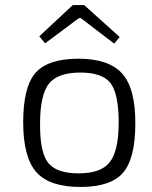

<svg xmlns="http://www.w3.org/2000/svg" viewBox="-20 -730 602 762"><path d="M433 -557 301 -658H293L159 -558L136 -586L269 -710H314L455 -583ZM465 -438Q518 -378 517 -239Q517 -101 468 -44Q419 12 299 12Q177 12 125 -46Q72 -105 72 -245Q72 -383 120 -440Q170 -497 291 -497Q412 -497 465 -438ZM175 -399Q139 -355 139 -239Q138 -126 171 -84Q204 -42 292 -42Q381 -42 415 -86Q451 -130 451 -245Q451 -358 418 -401Q385 -442 299 -442Q210 -442 175 -399Z"/></svg>

Font: Taylor Sans Light
Style: Regular
Weight: 300
Italic angle: -8°
Designer: Natanael Gama
Version: Version 1.001 September 8, 2015